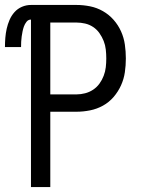

<svg xmlns="http://www.w3.org/2000/svg" viewBox="-37 -755 582 775"><path d="M88 0V-676Q77 -676 70 -667Q63 -658 59.5 -648Q56 -638 54 -628Q52 -618 50.5 -607.5Q49 -597 48.5 -586.5Q48 -576 48 -565H-17Q-17 -584 -15.5 -602.5Q-14 -621 -10 -639Q-6 -657 1.5 -674.5Q9 -692 21.5 -706Q34 -720 51.5 -727.5Q69 -735 88 -735H272Q299 -735 326.5 -729.5Q354 -724 378.5 -710Q403 -696 421.5 -675Q440 -654 451.5 -628.5Q463 -603 467 -575Q471 -547 471 -519Q471 -491 467 -463.5Q463 -436 451.5 -410.5Q440 -385 421.5 -363.5Q403 -342 378.5 -328.5Q354 -315 326.5 -309.5Q299 -304 272 -304H166V0ZM272 -374Q289 -374 306.5 -378.5Q324 -383 339 -393Q354 -403 364.5 -417.5Q375 -432 381.5 -449Q388 -466 390 -483.5Q392 -501 392 -519Q392 -537 390 -555Q388 -573 381.5 -589.5Q375 -606 364.5 -621Q354 -636 339 -646Q324 -656 306.5 -660Q289 -664 272 -664H166V-374Z"/></svg>

Font: Iosevka Pride
Style: Regular
Weight: 400
Monospace: yes
Designer: Belleve Invis
Foundry: Belleve Invis
Version: Version 30.3.1; ttfautohint (v1.8.4)